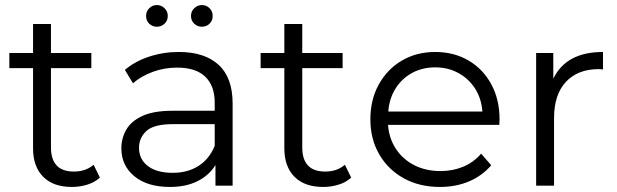

<svg xmlns="http://www.w3.org/2000/svg" viewBox="-20 -736 2447 761"><path d="M265 5Q191 5 151 -35.5Q111 -76 111 -148V-466H17V-526H111V-641H182V-526H342V-466H182V-152Q182 -56 273 -56Q320 -56 351 -83L376 -32Q355 -13 325.5 -4Q296 5 265 5Z M834 0V-82Q810 -42 764 -18.5Q718 5 653 5Q564 5 512.5 -37.5Q461 -80 461 -148Q461 -188 480.5 -222Q500 -256 544.5 -276.5Q589 -297 664 -297H831V-329Q831 -396 793.5 -432Q756 -468 682 -468Q631 -468 585 -451Q539 -434 507 -406L475 -459Q515 -493 571 -511.5Q627 -530 689 -530Q791 -530 846.5 -479Q902 -428 902 -326V0ZM831 -158V-244H666Q590 -244 560.5 -217Q531 -190 531 -150Q531 -105 566 -78Q601 -51 664 -51Q724 -51 767 -78.5Q810 -106 831 -158ZM602 -630Q584 -630 571.5 -642Q559 -654 559 -673Q559 -691 571.5 -703.5Q584 -716 602 -716Q619 -716 632 -703.5Q645 -691 645 -673Q645 -654 632 -642Q619 -630 602 -630ZM780 -630Q763 -630 750 -642Q737 -654 737 -673Q737 -691 750 -703.5Q763 -716 780 -716Q798 -716 810.5 -703.5Q823 -691 823 -673Q823 -654 810.5 -642Q798 -630 780 -630Z M1261 5Q1187 5 1147 -35.5Q1107 -76 1107 -148V-466H1013V-526H1107V-641H1178V-526H1338V-466H1178V-152Q1178 -56 1269 -56Q1316 -56 1347 -83L1372 -32Q1351 -13 1321.5 -4Q1292 5 1261 5Z M1724 5Q1642 5 1580 -29.5Q1518 -64 1483 -124.5Q1448 -185 1448 -263Q1448 -341 1481.5 -401.5Q1515 -462 1573 -496Q1631 -530 1705 -530Q1779 -530 1836.5 -496.5Q1894 -463 1927 -402.5Q1960 -342 1960 -263Q1960 -258 1959.5 -252.5Q1959 -247 1959 -241H1518Q1522 -187 1549.5 -145.5Q1577 -104 1622.5 -81Q1668 -58 1726 -58Q1774 -58 1815.5 -75Q1857 -92 1887 -127L1927 -81Q1891 -39 1839 -17Q1787 5 1724 5ZM1519 -294H1892Q1888 -346 1863 -385Q1838 -424 1797 -446.5Q1756 -469 1705 -469Q1654 -469 1613.5 -447Q1573 -425 1548 -385.5Q1523 -346 1519 -294Z M2105 0V-526H2173V-424Q2224 -530 2370 -530V-461Q2365 -461 2361 -461.5Q2357 -462 2353 -462Q2270 -462 2223 -411.5Q2176 -361 2176 -268V0Z"/></svg>

Font: Montserrat
Style: Regular
Weight: 400
Designer: Julieta Ulanovsky
Foundry: Julieta Ulanovsky
Version: Version 9.000; ttfautohint (v1.8.4.7-5d5b)